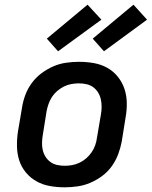

<svg xmlns="http://www.w3.org/2000/svg" viewBox="-20 -792 648 820"><path d="M256 8Q224 8 193 2.5Q162 -3 136 -17.5Q110 -32 90.5 -55.5Q71 -79 62 -107.5Q53 -136 52.5 -168Q52 -200 57 -232L74 -332Q78 -359 88 -386Q98 -413 115.5 -437Q133 -461 157 -479Q181 -497 207.5 -508.5Q234 -520 262 -524Q290 -528 317 -528Q350 -528 381 -522.5Q412 -517 438 -502.5Q464 -488 483 -464.5Q502 -441 511.5 -412.5Q521 -384 521.5 -352Q522 -320 516 -288L500 -188Q495 -161 485 -134Q475 -107 458 -83Q441 -59 417 -41Q393 -23 366 -11.5Q339 0 311 4Q283 8 256 8ZM257 -84Q273 -84 289 -87Q305 -90 320.5 -97.5Q336 -105 349 -116.5Q362 -128 371.5 -142Q381 -156 386.5 -171.5Q392 -187 394 -203L411 -303Q414 -320 414 -336.5Q414 -353 410.5 -368.5Q407 -384 398.5 -397.5Q390 -411 377.5 -420Q365 -429 349 -432.5Q333 -436 316 -436Q301 -436 284.5 -433Q268 -430 253 -422.5Q238 -415 224.5 -403.5Q211 -392 202 -378Q193 -364 187.5 -348.5Q182 -333 179 -317L163 -217Q160 -200 159.5 -183.5Q159 -167 162.5 -151.5Q166 -136 174.5 -122.5Q183 -109 195.5 -100Q208 -91 224 -87.5Q240 -84 257 -84ZM424 -573 376 -627 550 -772 608 -708ZM228 -573 180 -627 354 -772 413 -708Z"/></svg>

Font: Iosevka SS04 Semibold Extended
Style: Italic
Weight: 600
Width: 7
Italic angle: -9°
Monospace: yes
Designer: Belleve Invis
Foundry: Belleve Invis
Version: Version 19.0.0; ttfautohint (v1.8.4)